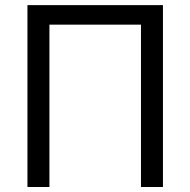

<svg xmlns="http://www.w3.org/2000/svg" viewBox="-20 -748 762 768"><path d="M631.8 -727.5V0H543.9V-649.4H177.7V0H89.8V-727.5Z"/></svg>

Font: Inter
Style: Regular
Weight: 400
Designer: Rasmus Andersson
Foundry: rsms
Version: Version 4.000;git-8c9346024